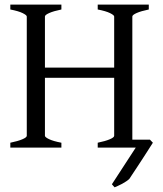

<svg xmlns="http://www.w3.org/2000/svg" viewBox="-20 -635 702 826"><path d="M24.4 0V-21Q57.6 -27.8 76.4 -35.9Q95.2 -43.9 95.2 -50.8V-564Q95.2 -569.8 77.4 -578.6Q59.6 -587.4 24.4 -594.2V-615.2H244.1V-594.2Q210.9 -587.4 192.1 -579.1Q173.3 -570.8 173.3 -564V-344.2H471.2V-564Q471.2 -569.8 453.4 -578.6Q435.5 -587.4 400.4 -594.2V-615.2H620.1V-594.2Q586.9 -587.4 568.1 -579.1Q549.3 -570.8 549.3 -564V-34.2H625L637.7 -21Q635.3 -17.6 628.4 -6.6Q621.6 4.4 611.8 19.5Q602.1 34.7 590.8 52Q579.6 69.3 569.1 85.2Q558.6 101.1 549.8 114.3Q541 127.4 536.6 134.3Q530.8 140.1 522.5 145.5Q514.2 150.9 505.4 155.8Q496.6 160.6 488 164.3Q479.5 168 473.1 170.9Q469.7 167.5 467.5 164.8Q465.3 162.1 461.4 157.7L564 0H400.4V-21Q433.6 -27.8 452.4 -35.9Q471.2 -43.9 471.2 -50.8V-300.3H173.3V-50.8Q173.3 -44.9 190.9 -36.4Q208.5 -27.8 244.1 -21V0Z"/></svg>

Font: Gentium Plus
Style: Regular
Weight: 400
Designer: J. Victor Gaultney, Annie Olsen, Iska Routamaa
Foundry: SIL International
Version: Version 1.510